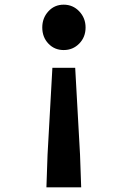

<svg xmlns="http://www.w3.org/2000/svg" viewBox="-20 -594 540 814"><path d="M176.8 200.2 181.6 61.5 202.1 -306.6H298.8L319.3 61.5L324.2 200.2ZM159.2 -477.5Q159.2 -517.6 185.1 -545.9Q210.9 -574.2 250 -574.2Q289.1 -574.2 315.9 -545.9Q342.8 -517.6 342.8 -477.5Q342.8 -436.5 315.9 -409.2Q289.1 -381.8 250 -381.8Q210.9 -381.8 185.1 -409.2Q159.2 -436.5 159.2 -477.5Z"/></svg>

Font: GenEi Gothic M Regular
Style: Bold
Weight: 700
Designer: o_tamon (Modified); [Source Han Sans]
Ryoko NISHIZUKA  (kana & ideographs); Paul D. Hunt (Latin, Greek & Cyrillic); Wenl
Version: Version 1.1a;Original Version 1.004